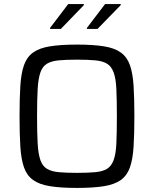

<svg xmlns="http://www.w3.org/2000/svg" viewBox="-20 -915 757 943"><path d="M358 8Q278 8 225.5 -0.5Q173 -9 142.5 -31Q112 -53 98 -92.5Q84 -132 80 -193.5Q76 -255 76 -344Q76 -433 80 -494.5Q84 -556 98 -595.5Q112 -635 142.5 -657Q173 -679 225.5 -687.5Q278 -696 358 -696Q438 -696 490.5 -687.5Q543 -679 573.5 -657Q604 -635 618 -595.5Q632 -556 636 -494.5Q640 -433 640 -344Q640 -255 636 -193.5Q632 -132 618 -92.5Q604 -53 573.5 -31Q543 -9 490.5 -0.5Q438 8 358 8ZM358 -66Q413 -66 449 -69.5Q485 -73 506 -86Q527 -99 538 -128.5Q549 -158 551.5 -210Q554 -262 554 -344Q554 -426 551.5 -478Q549 -530 538 -559.5Q527 -589 506 -602Q485 -615 449 -618.5Q413 -622 358 -622Q303 -622 267.5 -618.5Q232 -615 210.5 -602Q189 -589 178.5 -559.5Q168 -530 165 -478Q162 -426 162 -344Q162 -262 165 -210Q168 -158 178.5 -128.5Q189 -99 210.5 -86Q232 -73 267.5 -69.5Q303 -66 358 -66ZM226 -773V-778L315 -895H392V-890L279 -773ZM407 -773V-778L496 -895H573V-890L459 -773Z"/></svg>

Font: Saira Thin
Style: Regular
Weight: 400
Version: Version 1.101